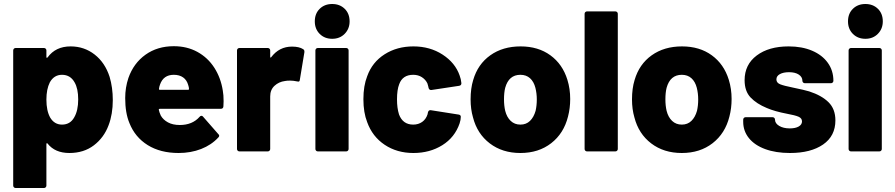

<svg xmlns="http://www.w3.org/2000/svg" viewBox="-20 -757 4473 960"><path d="M528 -373Q544 -319 544 -257Q544 -186 523 -131Q500 -69 449.5 -30.5Q399 8 327 8Q255 8 218 -39Q217 -41 215 -41Q215 -41 213.5 -40.5Q212 -40 212 -37V171Q212 176 208.5 179.5Q205 183 200 183H58Q53 183 49.5 179.5Q46 176 46 171V-505Q46 -510 49.5 -513.5Q53 -517 58 -517H200Q205 -517 208.5 -513.5Q212 -510 212 -505V-472Q212 -469 213 -468.5Q214 -468 215 -468Q216 -468 218 -470Q258 -525 333 -525Q401 -525 453 -484.5Q505 -444 528 -373ZM351 -170Q371 -204 371 -260Q371 -314 353 -345Q332 -383 290 -383Q250 -383 229 -345Q212 -311 212 -259Q212 -203 231 -169Q252 -134 290 -134Q331 -134 351 -170Z M1094 -304Q1098 -283 1098 -251Q1098 -239 1097 -225Q1096 -213 1084 -213H779Q777 -213 775.5 -212Q774 -211 774 -209Q774 -209 774 -208Q776 -197 784 -179Q796 -158 820 -145Q844 -132 879 -132Q942 -132 978 -173Q982 -178 987 -178Q992 -178 995 -174L1072 -86Q1076 -83 1076 -78Q1076 -74 1072 -70Q1037 -32 985.5 -12Q934 8 873 8Q782 8 718.5 -31.5Q655 -71 627 -142Q606 -192 606 -267Q606 -319 622 -367Q648 -441 707.5 -483.5Q767 -526 849 -526Q915 -526 967 -497.5Q1019 -469 1051.5 -418.5Q1084 -368 1094 -304ZM849 -383Q797 -383 780 -334Q776 -323 775 -313Q775 -312 775 -311Q775 -308 779 -308H921Q925 -308 925 -312Q925 -320 921 -332Q914 -357 895.5 -370Q877 -383 849 -383Z M1440 -524Q1476 -524 1496 -511Q1502 -507 1502 -500Q1502 -498 1502 -496L1479 -357Q1478 -349 1472 -349Q1469 -349 1465 -350Q1447 -354 1431 -354Q1414 -354 1405 -352Q1374 -348 1352.5 -328Q1331 -308 1331 -275V-12Q1331 -7 1327.5 -3.5Q1324 0 1319 0H1177Q1172 0 1168.5 -3.5Q1165 -7 1165 -12V-505Q1165 -510 1168.5 -513.5Q1172 -517 1177 -517H1319Q1324 -517 1327.5 -513.5Q1331 -510 1331 -505V-473Q1331 -470 1332.5 -469.5Q1334 -469 1334 -469Q1335 -469 1336 -471Q1376 -524 1440 -524Z M1641 -563Q1603 -563 1578.5 -587.5Q1554 -612 1554 -650Q1554 -689 1578.5 -713Q1603 -737 1641 -737Q1679 -737 1703.5 -713Q1728 -689 1728 -650Q1728 -613 1703.5 -588Q1679 -563 1641 -563ZM1569 0Q1564 0 1560.5 -3.5Q1557 -7 1557 -12V-505Q1557 -510 1560.5 -513.5Q1564 -517 1569 -517H1711Q1716 -517 1719.5 -513.5Q1723 -510 1723 -505V-12Q1723 -7 1719.5 -3.5Q1716 0 1711 0Z M2047 8Q1965 8 1903.5 -33Q1842 -74 1816 -146Q1797 -194 1797 -261Q1797 -328 1816 -376Q1841 -446 1903 -485.5Q1965 -525 2047 -525Q2130 -525 2193 -484Q2256 -443 2278 -380Q2285 -362 2287 -341Q2287 -330 2276 -328L2137 -307H2135Q2126 -307 2123 -317L2121 -326Q2119 -334 2117 -340Q2108 -359 2089.5 -371Q2071 -383 2046 -383Q1993 -383 1976 -336Q1965 -308 1965 -260Q1965 -217 1975 -185Q1994 -134 2046 -134Q2072 -134 2091 -147.5Q2110 -161 2118 -186Q2119 -188 2119 -192Q2120 -193 2120 -196Q2123 -206 2131 -206Q2132 -206 2134 -206L2274 -184Q2284 -182 2284 -173Q2284 -158 2278 -140Q2254 -70 2191.5 -31Q2129 8 2047 8Z M2582 8Q2492 8 2429 -40Q2366 -88 2345 -170Q2333 -211 2333 -260Q2333 -315 2346 -357Q2369 -436 2431.5 -480.5Q2494 -525 2583 -525Q2671 -525 2732 -480.5Q2793 -436 2817 -358Q2831 -313 2831 -262Q2831 -216 2820 -174Q2799 -90 2736 -41Q2673 8 2582 8ZM2582 -134Q2611 -134 2630 -152.5Q2649 -171 2658 -203Q2664 -229 2664 -260Q2664 -290 2657 -318Q2649 -349 2630 -366Q2611 -383 2582 -383Q2524 -383 2506 -318Q2500 -294 2500 -260Q2500 -229 2506 -203Q2514 -171 2533.5 -152.5Q2553 -134 2582 -134Z M2915 0Q2910 0 2906.5 -3.5Q2903 -7 2903 -12V-688Q2903 -693 2906.5 -696.5Q2910 -700 2915 -700H3057Q3062 -700 3065.5 -696.5Q3069 -693 3069 -688V-12Q3069 -7 3065.5 -3.5Q3062 0 3057 0Z M3389 8Q3299 8 3236 -40Q3173 -88 3152 -170Q3140 -211 3140 -260Q3140 -315 3153 -357Q3176 -436 3238.5 -480.5Q3301 -525 3390 -525Q3478 -525 3539 -480.5Q3600 -436 3624 -358Q3638 -313 3638 -262Q3638 -216 3627 -174Q3606 -90 3543 -41Q3480 8 3389 8ZM3389 -134Q3418 -134 3437 -152.5Q3456 -171 3465 -203Q3471 -229 3471 -260Q3471 -290 3464 -318Q3456 -349 3437 -366Q3418 -383 3389 -383Q3331 -383 3313 -318Q3307 -294 3307 -260Q3307 -229 3313 -203Q3321 -171 3340.5 -152.5Q3360 -134 3389 -134Z M3930 8Q3859 8 3806 -11.5Q3753 -31 3724.5 -66.5Q3696 -102 3696 -148V-159Q3696 -164 3699.5 -167.5Q3703 -171 3708 -171H3843Q3848 -171 3851.5 -167.5Q3855 -164 3855 -159Q3855 -140 3876 -127.5Q3897 -115 3929 -115Q3957 -115 3973.5 -124.5Q3990 -134 3990 -150Q3990 -166 3972.5 -173.5Q3955 -181 3916 -188Q3853 -200 3814 -217Q3763 -238 3733 -269.5Q3703 -301 3703 -356Q3703 -434 3763.5 -479.5Q3824 -525 3923 -525Q3990 -525 4040.5 -503.5Q4091 -482 4119 -443Q4147 -404 4147 -353Q4147 -348 4143.5 -344.5Q4140 -341 4135 -341H4004Q3999 -341 3995.5 -344.5Q3992 -348 3992 -353Q3992 -372 3974 -384Q3956 -396 3925 -396Q3897 -396 3879.5 -386.5Q3862 -377 3862 -360Q3862 -343 3881 -335.5Q3900 -328 3945 -319Q4003 -307 4026 -300Q4088 -280 4122.5 -246Q4157 -212 4157 -155Q4157 -77 4095.5 -34.5Q4034 8 3930 8Z M4307 -563Q4269 -563 4244.5 -587.5Q4220 -612 4220 -650Q4220 -689 4244.5 -713Q4269 -737 4307 -737Q4345 -737 4369.5 -713Q4394 -689 4394 -650Q4394 -613 4369.5 -588Q4345 -563 4307 -563ZM4235 0Q4230 0 4226.5 -3.5Q4223 -7 4223 -12V-505Q4223 -510 4226.5 -513.5Q4230 -517 4235 -517H4377Q4382 -517 4385.5 -513.5Q4389 -510 4389 -505V-12Q4389 -7 4385.5 -3.5Q4382 0 4377 0Z"/></svg>

Font: LinhAnh ExtBd
Style: Regular
Weight: 800
Designer: Jeremy Tribby
Foundry: Tribby Type
Version: Version 1.408